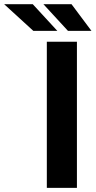

<svg xmlns="http://www.w3.org/2000/svg" viewBox="-155 -914 467 934"><path d="M219.2 -710.9V0H72.8V-710.9ZM124 -763.7 4.4 -893.6H-134.8L7.3 -763.7ZM290 -763.7 192.9 -893.6H56.2L175.8 -763.7Z"/></svg>

Font: RobotoDEMO
Style: Regular
Weight: 400
Designer: Christian Robertson
Foundry: Google
Version: Version 2.136